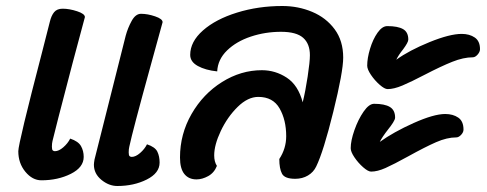

<svg xmlns="http://www.w3.org/2000/svg" viewBox="-20 -583 1624 640"><path d="M189 -554Q211 -554 237 -545.5Q263 -537 263 -526L222 -373Q161 -140 155 -113Q153 -105 153 -94Q153 -84 156 -81.5Q159 -79 163 -79Q176 -79 191 -92Q206 -105 214 -121Q241 -112 250 -96Q259 -80 259 -60Q259 -25 216 -3.5Q173 18 118 18Q88 18 64.5 -10.5Q41 -39 41 -79Q41 -105 121 -412L146 -510Q151 -531 160.5 -542.5Q170 -554 189 -554ZM450 -537Q472 -537 497 -528.5Q522 -520 522 -509L481 -360Q422 -146 411 -94Q409 -86 409 -75Q409 -65 412 -62.5Q415 -60 419 -60Q432 -60 447 -73Q462 -86 470 -102Q497 -93 504.5 -77.5Q512 -62 512 -41Q512 -6 469 15.5Q426 37 371 37Q343 37 318 16.5Q293 -4 293 -34Q293 -39 295 -51L399 -464Q406 -490 419 -513.5Q432 -537 450 -537Z M964 13Q929 13 920 -4Q911 -21 911 -53Q934 -88 934 -129Q934 -183 912 -221.5Q890 -260 841 -260Q806 -260 772 -226.5Q738 -193 716 -146.5Q694 -100 694 -65Q694 -44 703 -30Q694 -7 674 4Q654 15 635 15Q609 15 594.5 -3Q580 -21 580 -58Q580 -136 618.5 -203Q657 -270 720 -309.5Q783 -349 853 -349Q898 -349 936 -324Q974 -299 989 -242Q998 -278 1005.5 -327.5Q1013 -377 1013 -399Q1013 -437 990.5 -457Q968 -477 917 -477Q864 -477 816 -461Q768 -445 737 -415Q706 -385 704 -345Q665 -349 639.5 -363Q614 -377 614 -400Q614 -444 656.5 -481.5Q699 -519 770 -541Q841 -563 921 -563Q974 -563 1020.5 -543.5Q1067 -524 1095.5 -485.5Q1124 -447 1124 -391Q1124 -344 1091 -210.5Q1058 -77 1034 -28Q1025 -9 1006.5 2Q988 13 964 13Z M1271 -496Q1306 -496 1323.5 -486Q1341 -476 1341 -451Q1341 -442 1324 -419Q1308 -399 1301 -384Q1344 -415 1411.5 -442.5Q1479 -470 1519 -470Q1545 -470 1562.5 -458Q1580 -446 1580 -419Q1580 -410 1572 -401Q1564 -392 1556 -392Q1525 -392 1487.5 -377Q1450 -362 1396 -334Q1350 -310 1321.5 -298Q1293 -286 1272 -286Q1262 -286 1245.5 -300.5Q1229 -315 1216.5 -333.5Q1204 -352 1204 -364Q1204 -389 1213.5 -420.5Q1223 -452 1238.5 -474Q1254 -496 1271 -496ZM1227 -237Q1262 -237 1279.5 -226.5Q1297 -216 1297 -191Q1297 -185 1290 -174Q1283 -163 1274 -152Q1253 -125 1246 -110Q1292 -143 1359 -173Q1426 -203 1464 -203Q1490 -203 1507.5 -191Q1525 -179 1525 -151Q1525 -142 1517 -133.5Q1509 -125 1501 -125Q1470 -125 1433.5 -109Q1397 -93 1341 -62Q1292 -35 1265 -23Q1238 -11 1217 -11Q1207 -11 1190.5 -25.5Q1174 -40 1161.5 -58.5Q1149 -77 1149 -89Q1149 -114 1161.5 -149.5Q1174 -185 1192 -211Q1210 -237 1227 -237Z"/></svg>

Font: Sriracha
Style: Regular
Weight: 400
Designer: Suppakit Chalermlarp
Version: Version 1.002g